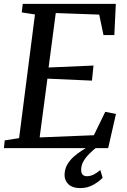

<svg xmlns="http://www.w3.org/2000/svg" viewBox="-20 -763 656 989"><path d="M0.1 0 4.3 -39.8 78.4 -51.5 160.1 -688.5 92 -699.1 97.3 -743H576.6L569 -582.5H513.1L491 -687.8L267.2 -695.8L230.3 -415.3L461.6 -425.4L453.6 -347.7L224.3 -357.9L184.2 -55.2L463.5 -66.5L522.2 -187.1L577.3 -175.9L537.2 0ZM390.8 205.9Q351.9 205.2 332.2 185.9Q312.6 166.5 312.6 139.4Q312.6 110.3 325.1 87.4Q337.7 64.4 357.6 46.3Q377.4 28.1 400.3 13.4Q423.2 -1.4 443.7 -13.7L467 -25.1L481.6 -7.5Q459.8 9.5 440.7 28.4Q421.6 47.3 409.9 67.9Q398.2 88.4 398.1 110.7Q397.9 128.8 405.7 136.7Q413.4 144.6 427 144.6Q445.4 144.6 462.7 136.1Q480 127.5 496.7 112.7L508.7 152.8Q490.5 172 460.1 189.2Q429.8 206.3 390.8 205.9Z"/></svg>

Font: Merriweather Light
Style: Italic
Weight: 300
Italic angle: -7.8°
Designer: Eben Sorkin
Foundry: Eben Sorkin
Version: Version 2.101